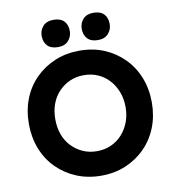

<svg xmlns="http://www.w3.org/2000/svg" viewBox="-97 -999 996 1095"><g transform="rotate(-10 401.0 -451.5)"><path d="M45 -352Q45 -431 71 -497Q97 -563 145.5 -611.5Q194 -660 259 -687Q324 -714 401 -714Q479 -714 543.5 -687Q608 -660 656.5 -611Q705 -562 731 -496Q757 -430 757 -352Q757 -274 731 -208Q705 -142 656.5 -93Q608 -44 543.5 -17Q479 10 402 10Q324 10 259 -17Q194 -44 145.5 -92.5Q97 -141 71 -207.5Q45 -274 45 -352ZM605 -352Q605 -400 589.5 -440Q574 -480 547 -509.5Q520 -539 483 -555.5Q446 -572 401 -572Q357 -572 320 -555.5Q283 -539 255 -509.5Q227 -480 212.5 -440Q198 -400 198 -352Q198 -304 212.5 -264Q227 -224 255 -194.5Q283 -165 320 -148.5Q357 -132 401 -132Q446 -132 483 -148.5Q520 -165 547 -194.5Q574 -224 589.5 -264Q605 -304 605 -352ZM436 -834Q436 -867 457 -890Q478 -913 517 -913Q557 -913 577.5 -892Q598 -871 598 -834Q598 -802 577 -778.5Q556 -755 517 -755Q477 -755 456.5 -776.5Q436 -798 436 -834ZM204 -834Q204 -867 225 -890Q246 -913 286 -913Q326 -913 346.5 -892Q367 -871 367 -834Q367 -802 346 -778.5Q325 -755 286 -755Q245 -755 224.5 -776.5Q204 -798 204 -834Z"/></g></svg>

Font: Mach SemiBold
Style: Regular
Weight: 600
Version: Version 1.002